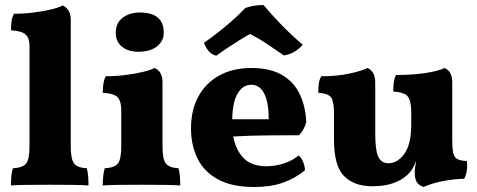

<svg xmlns="http://www.w3.org/2000/svg" viewBox="-20 -739 1908 768"><path d="M24 3Q24 -18 25.5 -35.5Q27 -53 32 -66Q72 -68 85 -85.5Q98 -103 98 -153V-556Q98 -586 83 -600.5Q68 -615 24 -618Q24 -635 26 -652.5Q28 -670 36 -684Q76 -684 115.5 -689Q155 -694 185.5 -701.5Q216 -709 231 -717Q245 -711 254 -697Q263 -683 263 -659V-153Q263 -103 276 -85.5Q289 -68 327 -66Q331 -53 332.5 -35Q334 -17 334 3Q313 1 269 0.5Q225 0 179 0Q133 0 88.5 0.5Q44 1 24 3Z M391 3Q391 -18 393 -35.5Q395 -53 399 -66Q439 -68 452 -85.5Q465 -103 465 -153V-298Q465 -333 451.5 -349Q438 -365 391 -368Q391 -385 393.5 -402.5Q396 -420 403 -434Q444 -434 483 -439Q522 -444 552.5 -451.5Q583 -459 598 -467Q613 -461 621.5 -447Q630 -433 630 -409V-153Q630 -103 643 -85.5Q656 -68 694 -66Q698 -53 699.5 -35Q701 -17 701 3Q681 1 636.5 0.5Q592 0 546 0Q501 0 456 0.5Q411 1 391 3ZM534 -532Q492 -532 467.5 -552.5Q443 -573 443 -607Q443 -647 470.5 -668Q498 -689 539 -689Q635 -689 635 -608Q635 -575 608 -553.5Q581 -532 534 -532Z M997 9Q907 9 851 -22Q795 -53 769.5 -106Q744 -159 744 -225Q744 -299 773.5 -353Q803 -407 857 -437Q911 -467 986 -467Q1060 -467 1107.5 -439.5Q1155 -412 1178.5 -363.5Q1202 -315 1205 -251Q1197 -219 1176 -198Q1126 -198 1054 -197.5Q982 -197 913 -193Q923 -139 954.5 -106.5Q986 -74 1046 -74Q1081 -74 1116 -85.5Q1151 -97 1174 -117Q1184 -111 1191.5 -93.5Q1199 -76 1200 -58Q1160 -25 1111 -8Q1062 9 997 9ZM985 -400Q951 -400 930.5 -365Q910 -330 909 -262H1055Q1055 -329 1037 -364.5Q1019 -400 985 -400ZM845 -516Q825 -521 812.5 -537.5Q800 -554 796 -568Q837 -596 882 -633.5Q927 -671 961 -707Q995 -719 1034 -719Q1064 -683 1103 -642.5Q1142 -602 1191 -560Q1178 -545 1160 -533.5Q1142 -522 1116 -517Q1086 -538 1050 -562Q1014 -586 980 -603Q963 -594 937.5 -578Q912 -562 886.5 -545Q861 -528 845 -516Z M1470 6Q1396 6 1356 -35Q1316 -76 1316 -179V-284Q1316 -329 1306 -347Q1296 -365 1253 -368Q1253 -385 1255 -402.5Q1257 -420 1265 -434Q1328 -434 1377 -444.5Q1426 -455 1450 -467Q1464 -461 1472.5 -447Q1481 -433 1481 -408V-204Q1481 -137 1493.5 -111.5Q1506 -86 1534 -86Q1570 -86 1597.5 -124Q1625 -162 1625 -241V-289Q1625 -334 1612 -352Q1599 -370 1553 -373Q1553 -390 1555 -407.5Q1557 -425 1564 -439Q1630 -439 1682.5 -447Q1735 -455 1758 -467Q1773 -461 1781 -447Q1789 -433 1789 -408V-181Q1789 -145 1793 -127Q1797 -109 1809.5 -102.5Q1822 -96 1847 -95Q1850 -76 1847.5 -58Q1845 -40 1837 -24Q1796 -23 1753.5 -15Q1711 -7 1674 9Q1655 2 1647 -11Q1639 -24 1639 -48Q1639 -68 1645 -96Q1632 -60 1609 -39Q1588 -19 1553 -6.5Q1518 6 1470 6Z"/></svg>

Font: Vollkorn ExtraBold
Style: Regular
Weight: 800
Designer: Friedrich Althausen
Foundry: Friedrich Althausen
Version: Version 5.000; ttfautohint (v1.8.3)